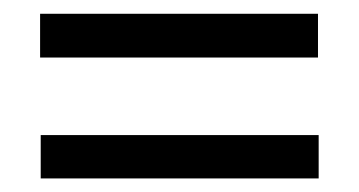

<svg xmlns="http://www.w3.org/2000/svg" viewBox="-20 -472 529 283"><path d="M39.1 -387.2H448.7V-451.7H39.1ZM40 -209H449.7V-272.9H40Z"/></svg>

Font: Faust Sans
Style: Regular
Weight: 400
Designer: Andreas Faust
Version: Version 1.003;Glyphs 3.1.2 (3151)